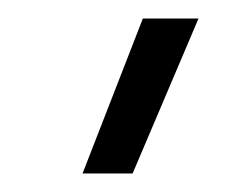

<svg xmlns="http://www.w3.org/2000/svg" viewBox="-20 -772 265 207"><path d="M69 -585 134 -752H194L123 -585Z"/></svg>

Font: Geologica Thin Roman Thin
Style: Regular
Weight: 250
Version: Version 1.010;gftools[0.9.28]